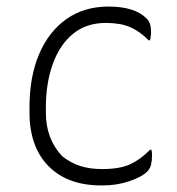

<svg xmlns="http://www.w3.org/2000/svg" viewBox="-20 -556 540 586"><path d="M311 -536Q391 -536 427 -500Q435 -492 438 -482Q441 -472 441 -458Q441 -447 438 -433H434Q406 -461 376.5 -473.5Q347 -486 303 -486Q243 -486 202.5 -452.5Q162 -419 141 -360.5Q120 -302 120 -228V-212Q120 -132 170 -79Q197 -58 226 -49Q255 -40 292 -40Q346 -40 378 -55Q410 -70 438 -99H442Q443 -96 443.5 -92Q444 -88 444 -82Q444 -66 441 -53.5Q438 -41 429 -32Q413 -16 375 -3Q337 10 293 10Q188 11 129 -48Q70 -107 70 -213V-228Q70 -322 99.5 -391Q129 -460 183 -498Q237 -536 311 -536Z"/></svg>

Font: Recursive Sn Csl St Lt
Style: Regular
Weight: 300
Version: Version 1.079;hotconv 1.0.112;makeotfexe 2.5.65598; ttfautoh